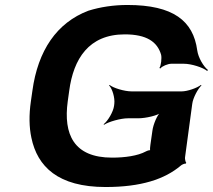

<svg xmlns="http://www.w3.org/2000/svg" viewBox="-20 -741 855 771"><path d="M430 -108C276 -108 234 -202 252 -334L258 -377C275 -504 336 -603 481 -603C569 -603 612 -573 627 -521C630 -508 627 -477 620 -468L624 -466C630 -475 654 -485 668 -485H718C749 -485 795 -470 812 -456L815 -460C798 -473 776 -509 772 -539C756 -657 676 -721 492 -721C436 -721 383 -713 335 -698C208 -650 132 -538 110 -376L104 -334C96 -279 97 -230 106 -188C130 -72 213 10 404 10C546 10 641 -21 706 -76C710 -80 722 -85 726 -84L728 -87C725 -89 722 -104 723 -109L752 -324C755 -348 775 -385 789 -398L787 -400C772 -388 733 -374 709 -374H509C479 -374 434 -388 420 -400L418 -398C431 -385 442 -348 439 -324L438 -316C435 -292 413 -255 396 -242L398 -240C416 -252 464 -266 494 -266H535C565 -266 614 -277 628 -290L626 -292C611 -280 595 -240 592 -216L584 -160C583 -154 581 -137 584 -134L587 -137C584 -140 571 -136 566 -133C533 -115 481 -108 430 -108Z"/></svg>

Font: Asimov
Style: EdgeWideIt
Weight: 500
Designer: Google
Version: Version 2.000980: 2014